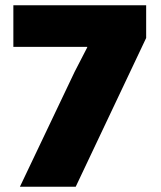

<svg xmlns="http://www.w3.org/2000/svg" viewBox="-20 -713 614 733"><path d="M265 -439 313 -532V-534H31V-693H538V-568L269 0H56Z"/></svg>

Font: Murecho Thin Black
Style: Regular
Weight: 900
Version: Version 1.010